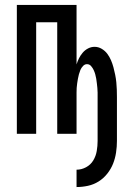

<svg xmlns="http://www.w3.org/2000/svg" viewBox="-20 -540 540 775"><path d="M289 215V145Q309 145 327.5 135Q346 125 356.5 107.5Q367 90 370.5 69.5Q374 49 374 29V-148Q374 -157 374 -166.5Q374 -176 373 -185Q372 -194 371 -203.5Q370 -213 368.5 -222Q367 -231 364.5 -240Q362 -249 358 -257.5Q354 -266 347.5 -273.5Q341 -281 331 -281Q322 -281 315 -273.5Q308 -266 304.5 -257.5Q301 -249 298.5 -240Q296 -231 294.5 -222Q293 -213 291.5 -203.5Q290 -194 289.5 -185Q289 -176 289 -166.5Q289 -157 289 -148V0H211V-450H126V0H48V-520H289V-280Q293 -293 299 -305Q305 -317 314 -327.5Q323 -338 335.5 -344.5Q348 -351 362 -351Q377 -351 390.5 -343Q404 -335 413 -323Q422 -311 428 -297Q434 -283 438 -268Q442 -253 445 -238Q448 -223 449.5 -208Q451 -193 451.5 -178Q452 -163 452 -148V29Q452 52 448.5 75.5Q445 99 436.5 120.5Q428 142 413 161Q398 180 378 192.5Q358 205 335 210Q312 215 289 215Z"/></svg>

Font: Iosevka Term
Style: Regular
Weight: 400
Monospace: yes
Designer: Belleve Invis
Foundry: Belleve Invis
Version: Version 30.0.1